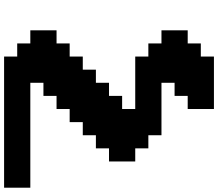

<svg xmlns="http://www.w3.org/2000/svg" viewBox="-82 -832 1040 915"><g transform="rotate(-90 437.5 -375.0)"><path d="M375 125H625V62.5H687.5V0H750V-125H687.5V-187.5H625V-250H375V-312.5H437.5V-375H500V-437.5H562.5V-500H625V-562.5H687.5V-625H750V-750H687.5V-812.5H625V-875H0V-750H500V-687.5H437.5V-625H375V-562.5H312.5V-500H250V-437.5H187.5V-375H125V-250H187.5V-187.5H250V-125H500V-62.5H437.5V0H375Z"/></g></svg>

Font: Faithful 32x
Style: Bold
Weight: 400
Foundry: Faithful Resource Pack
Version: Version 1.0; January 27, 2023